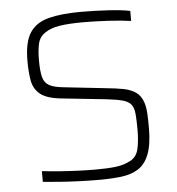

<svg xmlns="http://www.w3.org/2000/svg" viewBox="-51 -744 736 800"><g transform="rotate(-5 317.0 -344.0)"><path d="M332 8Q295 8 253 6.5Q211 5 170 2Q129 -1 97 -4V-49Q131 -45 171.5 -42Q212 -39 251 -37.5Q290 -36 318 -36Q370 -36 404.5 -40Q439 -44 467 -59Q495 -74 502 -108.5Q509 -143 509 -185Q509 -228 506.5 -253.5Q504 -279 493 -292.5Q482 -306 458 -312.5Q434 -319 390 -324L210 -343Q145 -349 117.5 -371Q90 -393 83.5 -428.5Q77 -464 77 -512Q77 -591 103 -630Q129 -669 182.5 -682.5Q236 -696 317 -696Q374 -696 431.5 -692.5Q489 -689 522 -682V-640Q481 -646 425 -649Q369 -652 323 -652Q262 -652 224 -646Q186 -640 163 -624Q138 -608 131.5 -579.5Q125 -551 125 -511Q125 -465 131.5 -440Q138 -415 158 -404Q178 -393 220 -389L393 -370Q435 -366 466 -360Q497 -354 517.5 -339.5Q538 -325 548 -295Q554 -276 555.5 -250Q557 -224 557 -190Q557 -120 541 -79.5Q525 -39 495.5 -20.5Q466 -2 424.5 3Q383 8 332 8Z"/></g></svg>

Font: Saira ExtraLight
Style: Regular
Weight: 200
Designer: Hector Gatti with collaboration of the Omnibus-Type team
Foundry: Omnibus-Type
Version: Version 1.100; ttfautohint (v1.8.3)